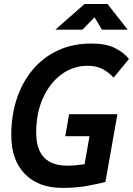

<svg xmlns="http://www.w3.org/2000/svg" viewBox="-20 -918 657 948"><path d="M289.6 9.8Q169.9 9.8 102.8 -59.1Q35.6 -127.9 35.6 -250.5Q35.6 -348.1 63 -430.7Q90.3 -513.2 142.1 -574.5Q193.8 -635.7 266.8 -669.4Q339.8 -703.1 430.7 -703.1Q502 -703.1 545.9 -681.6Q589.8 -660.2 616.7 -627L541 -534.7Q518.6 -559.6 487.3 -576.4Q456.1 -593.3 414.1 -593.3Q341.8 -593.3 283.9 -551Q226.1 -508.8 192.4 -434.3Q158.7 -359.9 158.7 -263.2Q158.7 -100.1 312 -100.1Q335.4 -100.1 356.9 -102.3Q378.4 -104.5 397.5 -107.4L421.9 -245.6H302.2L321.3 -354H559.6L500.5 -19.5Q477.1 -13.2 418.9 -1.7Q360.8 9.8 289.6 9.8ZM253.4 -771.5 397.5 -898.4H510.7L610.4 -771.5H483.4L446.8 -832.5L387.2 -771.5Z"/></svg>

Font: Cascadia Code NF SemiBold
Style: Italic
Weight: 600
Italic angle: -10°
Monospace: yes
Designer: Aaron Bell
Foundry: Saja Typeworks
Version: Version 2404.023; ttfautohint (v1.8.4)